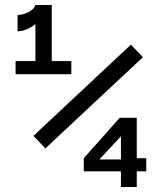

<svg xmlns="http://www.w3.org/2000/svg" viewBox="-20 -750 660 770"><path d="M50.5 -690V-624.5C75.5 -624.5 101 -636.5 122 -653.5V-505H42.5V-452.5H266V-505H187.5V-730H122C114.5 -704.5 74.5 -690 50.5 -690ZM114 -205 162 -155 553 -520.5 505 -571ZM316 -63H465V0H528.5V-63H566.5V-115.5H528.5V-277.5H460L316 -115.5ZM378.5 -110.5 465 -203.5V-110.5Z"/></svg>

Font: Monaspace Argon Medium
Style: Regular
Weight: 500
Designer: Riley Cran & the Lettermatic Team
Foundry: Lettermatic
Version: Version 1.000 (Monaspace Argon)